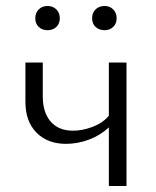

<svg xmlns="http://www.w3.org/2000/svg" viewBox="-20 -622 523 642"><path d="M98 -561Q98 -579 109.5 -590.5Q121 -602 139 -602Q157 -602 168.5 -590.5Q180 -579 180 -561Q180 -543 168.5 -532Q157 -521 139 -521Q121 -521 109.5 -532Q98 -543 98 -561ZM288 -561Q288 -579 299.5 -590.5Q311 -602 330 -602Q347 -602 358.5 -590.5Q370 -579 370 -561Q370 -543 358.5 -532Q347 -521 330 -521Q311 -521 299.5 -532Q288 -543 288 -561ZM403 -413V0H344V-196Q315 -169 277 -155Q239 -141 201 -141Q139 -141 102 -178.5Q65 -216 65 -281V-413H123V-300Q123 -246 149.5 -215.5Q176 -185 224 -185Q256 -185 290 -198Q324 -211 344 -235V-413Z"/></svg>

Font: Isabella Sans
Style: Regular
Weight: 400
Designer: Original fonts by Christian Thalmann (Catharsis Fonts), Modifications by Cristiano Sobral
Version: Version 0.002;July 12, 2020;FontCreator 13.0.0.2655 64-bit; 